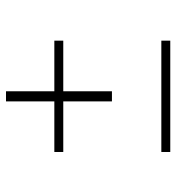

<svg xmlns="http://www.w3.org/2000/svg" viewBox="6 -636 579 630"><g transform="rotate(-90 295.0 -320.5)"><path d="M311 -431.2H477.1V-401.9H311V-242.2H277.8V-401.9H111.8V-431.2H277.8V-589.8H311ZM111.8 -50.8V-80.1H477.1V-50.8Z"/></g></svg>

Font: BioRhyme ExtraLight
Style: Regular
Weight: 275
Designer: Aoife Mooney
Foundry: Aoife Mooney Type
Version: Version 1.500;PS 001.500;hotconv 1.0.88;makeotf.lib2.5.64775